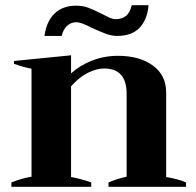

<svg xmlns="http://www.w3.org/2000/svg" viewBox="-20 -723 760 743"><path d="M219 -584H152Q160 -641 191.5 -671Q223 -701 274 -701Q301 -701 322 -693Q343 -685 373 -670Q396 -658 406.5 -653.5Q417 -649 429 -649Q451 -649 466.5 -660.5Q482 -672 490 -703H555Q550 -647 520 -615.5Q490 -584 434 -584Q412 -584 390.5 -592Q369 -600 336 -615Q294 -637 276 -637Q254 -637 239 -622.5Q224 -608 219 -584ZM700 -17V0H400V-17Q438 -33 470 -39V-360Q470 -458 383 -458Q354 -458 320.5 -441.5Q287 -425 255 -389V-38Q290 -32 333 -17V0H24V-17Q67 -34 102 -39V-457Q71 -463 34 -476V-487L255 -509V-439Q289 -470 336 -488.5Q383 -507 437 -507Q520 -507 571.5 -469.5Q623 -432 623 -365V-38Q671 -30 700 -17Z"/></svg>

Font: Trirong
Style: Bold
Weight: 700
Designer: Katatrad Team
Foundry: CadsonDemak
Version: Version 1.001